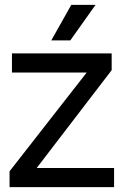

<svg xmlns="http://www.w3.org/2000/svg" viewBox="-20 -764 511 784"><path d="M19 0H445.8V-78.1H129.9L436 -477.5V-545.9H28.8V-467.8H334L19 -64.5ZM189.5 -599.1H267.1L370.1 -744.1H271Z"/></svg>

Font: Guggenheim Sans Display
Style: Regular
Weight: 400
Designer: Modified by Tom Baber under direction of Pentagram Design 2023
Foundry: rsms
Version: Version 1.001;Glyphs 3.1.2 (3151)